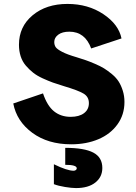

<svg xmlns="http://www.w3.org/2000/svg" viewBox="-20 -731 696 983"><path d="M325.2 -710.9Q430.7 -710.9 509 -658.7Q587.4 -606.4 602.1 -534.2L446.8 -482.9Q415.5 -568.8 335 -568.8Q298.8 -568.8 278.3 -553.5Q257.8 -538.1 257.8 -516.1Q257.8 -500.5 265.1 -489.7Q272.5 -479 298.1 -465.6Q323.7 -452.1 372.1 -438Q400.4 -429.2 418.9 -422.9Q437.5 -416.5 465.6 -404.5Q493.7 -392.6 512.5 -381.1Q531.2 -369.6 553 -351.6Q574.7 -333.5 587.4 -313.7Q600.1 -293.9 608.6 -266.8Q617.2 -239.7 617.2 -209Q617.2 -143.6 581.1 -93.8Q544.9 -43.9 483.4 -18.1Q421.9 7.8 344.2 7.8Q225.6 7.8 145.5 -51Q65.4 -109.9 47.9 -201.2L200.2 -252.9Q221.7 -189 256.8 -160.9Q292 -132.8 341.8 -132.8Q385.3 -132.8 410.2 -151.6Q435.1 -170.4 435.1 -203.1Q435.1 -235.4 408 -251.7Q380.9 -268.1 307.1 -290Q274.4 -299.8 250.7 -308.3Q227.1 -316.9 198.2 -330.1Q169.4 -343.3 149.7 -358.9Q129.9 -374.5 112.3 -395Q94.7 -415.5 85.9 -442.6Q77.1 -469.7 77.1 -502Q77.1 -594.7 147 -652.8Q216.8 -710.9 325.2 -710.9ZM255.9 211.9V109.9Q323.7 143.1 356.9 143.1Q363.8 143.1 368.4 139.4Q373 135.7 373 130.9Q373 112.8 314 112.8V25.9Q411.6 25.9 457.8 50.3Q503.9 74.7 503.9 128.9Q503.9 175.3 468 203.6Q432.1 231.9 369.1 231.9Q347.7 231.9 313 226.3Q278.3 220.7 255.9 211.9Z"/></svg>

Font: LT Superior Black
Style: Regular
Weight: 900
Designer: Daniel Lyons
Foundry: LyonsType
Version: Version 2.005